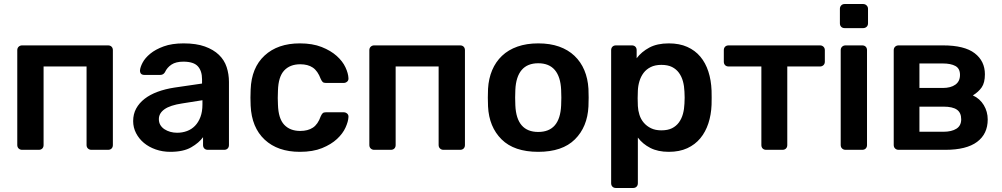

<svg xmlns="http://www.w3.org/2000/svg" viewBox="-20 -746 4987 956"><path d="M90 0Q80 0 73 -6.5Q66 -13 66 -24V-496Q66 -507 73 -513.5Q80 -520 90 -520H518Q529 -520 535.5 -513.5Q542 -507 542 -496V-24Q542 -13 535.5 -6.5Q529 0 518 0H435Q425 0 418 -6.5Q411 -13 411 -24V-415H197V-24Q197 -13 190.5 -6.5Q184 0 173 0Z M828 10Q789 10 755 -2Q721 -14 696.5 -34.5Q672 -55 657.5 -83Q643 -111 643 -143Q643 -178 658 -205.5Q673 -233 700 -254Q727 -275 765 -289Q803 -303 849 -310L986 -330V-351Q986 -393 965 -416Q944 -439 893 -439Q856 -439 834 -424.5Q812 -410 801 -386Q793 -373 778 -373H699Q677 -373 677 -395Q678 -411 690 -434Q702 -457 728 -478.5Q754 -500 795 -515Q836 -530 894 -530Q957 -530 1000 -514.5Q1043 -499 1070 -473Q1097 -447 1108.5 -412Q1120 -377 1120 -338V-24Q1120 -13 1113.5 -6.5Q1107 0 1096 0H1015Q1004 0 997.5 -6.5Q991 -13 991 -24V-63Q971 -35 932 -12.5Q893 10 828 10ZM862 -85Q888 -85 911 -93.5Q934 -102 951 -119.5Q968 -137 978 -163.5Q988 -190 988 -226V-247L887 -231Q827 -222 799 -202Q771 -182 771 -153Q771 -136 778.5 -123.5Q786 -111 799 -102.5Q812 -94 828 -89.5Q844 -85 862 -85Z M1473 10Q1363 10 1298 -50.5Q1233 -111 1228 -220Q1227 -235 1227 -259.5Q1227 -284 1228 -300Q1232 -409 1297.5 -469.5Q1363 -530 1473 -530Q1536 -530 1581.5 -512Q1627 -494 1656.5 -467.5Q1686 -441 1700 -411Q1714 -381 1715 -357Q1716 -346 1708.5 -339.5Q1701 -333 1691 -333H1603Q1592 -333 1587 -337.5Q1582 -342 1577 -353Q1562 -393 1537.5 -409.5Q1513 -426 1475 -426Q1424 -426 1395 -395Q1366 -364 1364 -295Q1363 -277 1363 -258Q1363 -239 1364 -225Q1366 -156 1395 -125Q1424 -94 1475 -94Q1513 -94 1538 -110.5Q1563 -127 1577 -167Q1582 -178 1587 -182.5Q1592 -187 1603 -187H1691Q1701 -187 1708.5 -180.5Q1716 -174 1715 -163Q1714 -141 1700.5 -111Q1687 -81 1658 -54Q1629 -27 1583.5 -8.5Q1538 10 1473 10Z M1843 0Q1833 0 1826 -6.5Q1819 -13 1819 -24V-496Q1819 -507 1826 -513.5Q1833 -520 1843 -520H2271Q2282 -520 2288.5 -513.5Q2295 -507 2295 -496V-24Q2295 -13 2288.5 -6.5Q2282 0 2271 0H2188Q2178 0 2171 -6.5Q2164 -13 2164 -24V-415H1950V-24Q1950 -13 1943.5 -6.5Q1937 0 1926 0Z M2660 10Q2540 10 2477.5 -52Q2415 -114 2410 -216Q2409 -234 2409 -260Q2409 -286 2410 -304Q2413 -355 2430.5 -396.5Q2448 -438 2479.5 -468Q2511 -498 2556.5 -514Q2602 -530 2660 -530Q2719 -530 2764 -514Q2809 -498 2840.5 -468Q2872 -438 2889.5 -396.5Q2907 -355 2910 -304Q2911 -286 2911 -260Q2911 -234 2910 -216Q2905 -114 2842.5 -52Q2780 10 2660 10ZM2660 -89Q2768 -89 2774 -221Q2775 -236 2775 -260Q2775 -284 2774 -299Q2771 -364 2742.5 -397.5Q2714 -431 2660 -431Q2606 -431 2577.5 -397.5Q2549 -364 2546 -299Q2545 -284 2545 -260Q2545 -236 2546 -221Q2552 -89 2660 -89Z M3047 190Q3036 190 3029.5 183.5Q3023 177 3023 166V-496Q3023 -507 3029.5 -513.5Q3036 -520 3047 -520H3126Q3137 -520 3143.5 -513.5Q3150 -507 3150 -496V-456Q3174 -488 3213 -509Q3252 -530 3310 -530Q3363 -530 3402 -512.5Q3441 -495 3467 -464Q3493 -433 3507 -390Q3521 -347 3523 -295Q3524 -260 3523 -224Q3521 -174 3507 -131.5Q3493 -89 3467 -57.5Q3441 -26 3402 -8Q3363 10 3310 10Q3256 10 3218 -9.5Q3180 -29 3156 -61V166Q3156 177 3149.5 183.5Q3143 190 3132 190ZM3273 -97Q3305 -97 3326 -107.5Q3347 -118 3360.5 -136.5Q3374 -155 3380.5 -179Q3387 -203 3388 -230Q3390 -260 3388 -290Q3387 -317 3380.5 -341Q3374 -365 3360.5 -383.5Q3347 -402 3326 -412.5Q3305 -423 3273 -423Q3242 -423 3220 -412Q3198 -401 3184.5 -383Q3171 -365 3164 -342Q3157 -319 3156 -295Q3154 -257 3156 -218Q3157 -196 3164 -174Q3171 -152 3185.5 -135Q3200 -118 3221.5 -107.5Q3243 -97 3273 -97Z M3795 0Q3784 0 3777.5 -6.5Q3771 -13 3771 -24V-415H3608Q3597 -415 3590.5 -421.5Q3584 -428 3584 -439V-496Q3584 -507 3590.5 -513.5Q3597 -520 3608 -520H4063Q4073 -520 4080 -513.5Q4087 -507 4087 -496V-439Q4087 -428 4080 -421.5Q4073 -415 4063 -415H3900V-24Q3900 -13 3893.5 -6.5Q3887 0 3876 0Z M4186 -606Q4175 -606 4168.5 -612.5Q4162 -619 4162 -630V-702Q4162 -712 4168.5 -719Q4175 -726 4186 -726H4277Q4288 -726 4295 -719Q4302 -712 4302 -702V-630Q4302 -619 4295 -612.5Q4288 -606 4277 -606ZM4190 0Q4180 0 4173 -6.5Q4166 -13 4166 -24V-496Q4166 -507 4173 -513.5Q4180 -520 4190 -520H4273Q4284 -520 4290.5 -513.5Q4297 -507 4297 -496V-24Q4297 -13 4290.5 -6.5Q4284 0 4273 0Z M4454 0Q4444 0 4437 -6.5Q4430 -13 4430 -24V-496Q4430 -507 4437 -513.5Q4444 -520 4454 -520H4676Q4782 -520 4833 -481Q4884 -442 4884 -376Q4884 -334 4868 -311Q4852 -288 4824 -271Q4859 -255 4878.5 -222.5Q4898 -190 4898 -151Q4898 -79 4845 -39.5Q4792 0 4687 0ZM4558 -308H4674Q4714 -308 4737 -324.5Q4760 -341 4760 -373Q4760 -405 4737 -417.5Q4714 -430 4674 -430H4558ZM4558 -90H4678Q4718 -90 4742 -105Q4766 -120 4766 -152Q4766 -185 4744.5 -200Q4723 -215 4678 -215H4558Z"/></svg>

Font: Fz Rubik Med
Style: Regular
Weight: 500
Designer: Hubert and Fischer
Foundry: Hubert and Fischer
Version: Vit hóa bi FontZin.com